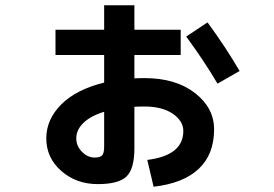

<svg xmlns="http://www.w3.org/2000/svg" viewBox="-20 -658 1040 730"><path d="M191 -545H376V-638H491V-545H667V-449H491V-360Q504 -361 530 -361Q648 -361 721 -304.5Q794 -248 794 -166Q794 -71 735.5 -16Q677 39 564 52L540 -50Q677 -67 677 -160Q677 -198 637 -225.5Q597 -253 530 -253Q504 -253 491 -252V-94Q491 -16 461 13Q431 42 352 42Q270 42 213 -8Q156 -58 156 -132Q156 -204 213 -261Q270 -318 376 -344V-449H191ZM688 -519 769 -573Q838 -479 891 -388L807 -340Q755 -428 688 -519ZM376 -233Q324 -217 297 -190.5Q270 -164 270 -132Q270 -103 291.5 -81Q313 -59 340 -59Q361 -59 368.5 -67.5Q376 -76 376 -101Z"/></svg>

Font: Mplus 1p Bold
Style: Bold
Weight: 700
Version: Version 1.061